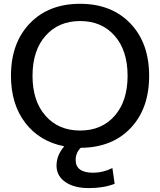

<svg xmlns="http://www.w3.org/2000/svg" viewBox="-20 -760 834 1000"><path d="M37.1 -365.2Q37.1 -536.1 135.3 -638.2Q233.4 -740.2 397 -740.2Q560.5 -740.2 658.7 -638.2Q756.8 -536.1 756.8 -365.2Q756.8 -194.3 660.2 -92.8Q563.5 8.8 400.4 9.8Q374 36.1 374 73.2Q374 139.6 465.8 139.6Q516.6 139.6 565.4 115.2L577.1 197.3Q519.5 219.7 442.9 219.7Q366.2 219.7 320.3 188Q274.4 156.2 274.4 102.5Q274.4 48.8 314.5 2Q185.5 -23.4 111.3 -120.6Q37.1 -217.8 37.1 -365.2ZM217.3 -573.7Q149.4 -497.1 149.4 -365.2Q149.4 -233.4 217.3 -156.7Q285.2 -80.1 397.5 -80.1Q509.8 -80.1 577.1 -156.7Q644.5 -233.4 644.5 -365.2Q644.5 -497.1 577.1 -573.7Q509.8 -650.4 397.5 -650.4Q285.2 -650.4 217.3 -573.7Z"/></svg>

Font: GenEi M Gothic v2 Medium
Style: Regular
Weight: 500
Version: Version 2.0